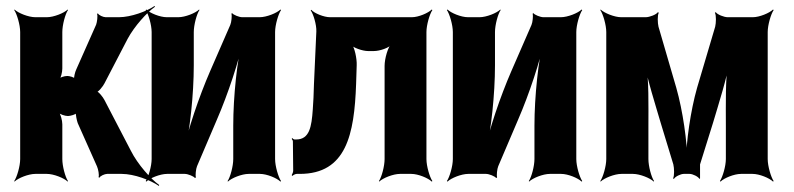

<svg xmlns="http://www.w3.org/2000/svg" viewBox="-20 -586 2677 647"><path d="M242 -171 307 -25C311 -16 315 5 312 11L315 13C317 7 333 0 341 0H390C432 0 488 21 516 41V37C489 18 444 -32 421 -78L332 -249C327 -259 311 -279 304 -279V-275C311 -275 327 -295 332 -305L410 -455C433 -498 476 -545 502 -563L501 -566C475 -548 421 -528 381 -528H336C328 -528 312 -535 310 -541L307 -539C310 -533 307 -511 304 -503L237 -352C233 -344 228 -324 230 -318L233 -320C231 -326 213 -330 207 -330C197 -330 181 -325 176 -319L179 -316C185 -322 190 -343 190 -355V-478C190 -502 200 -539 209 -552L208 -554C196 -542 161 -528 138 -528H99C76 -528 41 -542 29 -554L28 -552C37 -539 48 -502 48 -478V-50C48 -26 37 11 28 24L29 26C41 14 76 0 99 0H138C161 0 196 14 208 26L209 24C200 11 190 -26 190 -50V-167C190 -180 184 -203 177 -210L175 -208C181 -201 199 -195 209 -195C216 -195 236 -200 239 -206L236 -208C234 -202 239 -179 242 -171Z M756 -502 688 -346C651 -261 612 -146 598 -75L602 -74C620 -145 633 -269 633 -366V-478C633 -502 643 -539 652 -552L651 -554C639 -542 604 -528 581 -528H542C519 -528 485 -542 473 -554L471 -552C480 -539 491 -502 491 -478V-50C491 -26 480 11 471 24L473 26C485 14 520 0 543 0H603C613 0 633 8 637 14L640 12C638 6 640 -17 644 -26L711 -183C748 -268 786 -383 800 -453L797 -454C779 -384 766 -260 766 -163V-50C766 -26 756 11 747 24L748 26C760 14 795 0 818 0H856C879 0 913 14 925 26L927 24C918 11 907 -26 907 -50V-478C907 -502 918 -539 927 -552L925 -554C913 -542 878 -528 855 -528H796C786 -528 766 -536 762 -542L760 -540C762 -533 760 -511 756 -502Z M1368 -528H1092C1072 -528 1039 -541 1029 -553L1027 -551C1036 -539 1047 -502 1046 -480L1038 -303C1037 -269 1036 -240 1034 -217C1030 -159 1023 -116 978 -116H973C970 -116 966 -119 965 -121L963 -118C965 -116 967 -112 967 -109L968 -11C968 -6 965 1 963 4L965 7C968 4 975 0 980 0H990C1147 0 1174 -133 1180 -303L1182 -366C1183 -388 1175 -427 1164 -439L1161 -436C1170 -425 1202 -414 1220 -414H1240C1260 -414 1292 -425 1302 -438L1300 -440C1287 -428 1276 -388 1276 -364V-50C1276 -26 1266 11 1257 24L1258 26C1270 14 1305 0 1328 0H1366C1389 0 1423 14 1435 26L1437 24C1428 11 1417 -26 1417 -50V-478C1417 -502 1428 -539 1437 -552L1435 -554C1423 -542 1390 -528 1368 -528Z M1771 -502 1703 -346C1666 -261 1627 -146 1613 -75L1617 -74C1635 -145 1648 -269 1648 -366V-478C1648 -502 1658 -539 1667 -552L1666 -554C1654 -542 1619 -528 1596 -528H1557C1534 -528 1500 -542 1488 -554L1486 -552C1495 -539 1506 -502 1506 -478V-50C1506 -26 1495 11 1486 24L1488 26C1500 14 1535 0 1558 0H1618C1628 0 1648 8 1652 14L1655 12C1653 6 1655 -17 1659 -26L1726 -183C1763 -268 1801 -383 1815 -453L1812 -454C1794 -384 1781 -260 1781 -163V-50C1781 -26 1771 11 1762 24L1763 26C1775 14 1810 0 1833 0H1871C1894 0 1928 14 1940 26L1942 24C1933 11 1922 -26 1922 -50V-478C1922 -502 1933 -539 1942 -552L1940 -554C1928 -542 1893 -528 1870 -528H1811C1801 -528 1781 -536 1777 -542L1775 -540C1777 -533 1775 -511 1771 -502Z M2259 -290 2199 -496C2196 -508 2195 -535 2200 -543L2197 -545C2192 -537 2169 -528 2156 -528H2073C2051 -528 2016 -542 2004 -554L2003 -552C2012 -539 2023 -502 2023 -478V-50C2023 -26 2012 11 2003 24L2004 26C2016 14 2051 0 2074 0H2113C2136 0 2171 14 2183 26L2184 24C2175 11 2165 -26 2165 -50V-160C2165 -229 2167 -320 2157 -371L2153 -370C2161 -319 2188 -235 2207 -170L2249 -32C2252 -20 2253 7 2248 15L2251 17C2255 9 2274 0 2284 0H2304C2314 0 2333 9 2337 17L2339 15V-32L2383 -173C2403 -240 2430 -325 2438 -378L2434 -379C2424 -326 2426 -233 2426 -162V-50C2426 -26 2415 11 2406 24L2408 26C2420 14 2454 0 2477 0H2516C2539 0 2573 14 2585 26L2587 24C2578 11 2567 -26 2567 -50V-478C2567 -502 2578 -539 2587 -552L2585 -554C2573 -542 2539 -528 2517 -528H2432C2420 -528 2397 -537 2392 -545L2389 -543C2394 -535 2393 -508 2390 -496L2329 -290C2307 -213 2292 -106 2292 -44H2296C2296 -106 2281 -213 2259 -290Z"/></svg>

Font: Asimov
Style: EdgeExtreme
Weight: 500
Designer: Google
Version: Version 2.000980: 2014